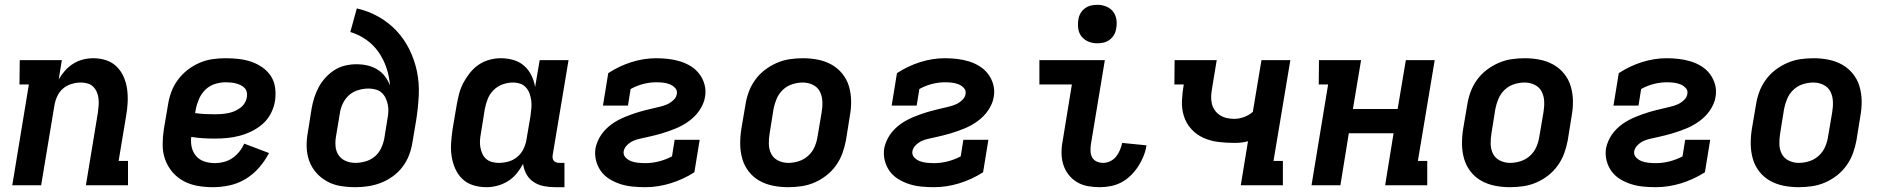

<svg xmlns="http://www.w3.org/2000/svg" viewBox="-20 -770 7840 798"><path d="M31 0 100 -419H61L62 -520H237L224 -440Q235 -459 250 -476Q265 -493 284 -505Q303 -517 324.5 -522.5Q346 -528 367 -528Q396 -528 421.5 -519.5Q447 -511 465.5 -492.5Q484 -474 494.5 -449.5Q505 -425 508.5 -398Q512 -371 510.5 -343Q509 -315 504 -287L473 -101H512V0H337L387 -303Q389 -318 390 -332.5Q391 -347 389.5 -360.5Q388 -374 382.5 -387Q377 -400 367.5 -409.5Q358 -419 344.5 -423Q331 -427 316 -427Q297 -427 277 -421Q257 -415 241.5 -401.5Q226 -388 217.5 -369Q209 -350 206 -331L151 0Z M865 8Q832 8 801 2.5Q770 -3 743 -17.5Q716 -32 696.5 -55Q677 -78 666.5 -107Q656 -136 656 -168Q656 -200 661 -233L678 -333Q682 -360 691.5 -386.5Q701 -413 718.5 -437Q736 -461 759 -479Q782 -497 808.5 -508.5Q835 -520 862.5 -524Q890 -528 917 -528Q945 -528 972 -525Q999 -522 1024 -513.5Q1049 -505 1070.5 -490Q1092 -475 1106 -453.5Q1120 -432 1123.5 -405Q1127 -378 1123 -351Q1119 -325 1106.5 -300Q1094 -275 1073.5 -256.5Q1053 -238 1028 -225.5Q1003 -213 977 -206Q951 -199 925 -196.5Q899 -194 873 -194Q848 -194 823.5 -195.5Q799 -197 775 -201Q772 -179 777 -157.5Q782 -136 796 -120.5Q810 -105 830.5 -98.5Q851 -92 874 -92Q892 -92 911 -97Q930 -102 946 -113Q962 -124 974.5 -139.5Q987 -155 995 -173L1098 -134Q1081 -101 1056.5 -73Q1032 -45 1000.5 -26Q969 -7 934 0.5Q899 8 865 8ZM874 -295Q887 -295 900 -296Q913 -297 926.5 -299.5Q940 -302 952.5 -307Q965 -312 977 -320.5Q989 -329 996.5 -341Q1004 -353 1006 -366Q1008 -377 1005.5 -387.5Q1003 -398 996 -405Q989 -412 979.5 -416.5Q970 -421 960 -423.5Q950 -426 939.5 -427Q929 -428 918 -428Q896 -428 873.5 -421Q851 -414 834 -397.5Q817 -381 807.5 -359.5Q798 -338 794 -317L791 -300Q811 -297 832 -296Q853 -295 874 -295Z M1457 8Q1425 8 1395 3Q1365 -2 1339.5 -16Q1314 -30 1294.5 -52Q1275 -74 1265 -102Q1255 -130 1254.5 -161Q1254 -192 1260 -223L1275 -318Q1279 -341 1286 -363.5Q1293 -386 1304.5 -407.5Q1316 -429 1333 -447.5Q1350 -466 1370.5 -479Q1391 -492 1414.5 -497.5Q1438 -503 1461 -503Q1485 -503 1507 -498Q1529 -493 1548 -481.5Q1567 -470 1580 -452.5Q1593 -435 1601 -415Q1598 -453 1586 -488.5Q1574 -524 1553 -554Q1532 -584 1502 -605Q1472 -626 1436 -637L1463 -735Q1512 -724 1554 -700Q1596 -676 1628 -642Q1660 -608 1681.5 -564.5Q1703 -521 1713 -473Q1723 -425 1720.5 -374Q1718 -323 1710 -272L1694 -177Q1690 -151 1680 -125Q1670 -99 1653 -76.5Q1636 -54 1612.5 -37Q1589 -20 1563 -10Q1537 0 1510 4Q1483 8 1457 8ZM1457 -93Q1477 -93 1498.5 -99Q1520 -105 1537 -119Q1554 -133 1563.5 -153Q1573 -173 1577 -193L1590 -274Q1593 -290 1594 -305Q1595 -320 1592 -334.5Q1589 -349 1583 -362Q1577 -375 1566.5 -384.5Q1556 -394 1541.5 -398Q1527 -402 1512 -402Q1492 -402 1470.5 -396Q1449 -390 1432.5 -376Q1416 -362 1406 -342Q1396 -322 1393 -302L1377 -206Q1373 -185 1374.5 -163.5Q1376 -142 1387 -125.5Q1398 -109 1417 -101Q1436 -93 1457 -93Z M2002 8Q1973 8 1947 0Q1921 -8 1902 -26Q1883 -44 1872 -69Q1861 -94 1857 -121Q1853 -148 1855 -176.5Q1857 -205 1861 -233L1878 -333Q1882 -356 1888 -379.5Q1894 -403 1905.5 -425Q1917 -447 1933 -467Q1949 -487 1969.5 -501Q1990 -515 2014 -521.5Q2038 -528 2061 -528Q2089 -528 2114.5 -520.5Q2140 -513 2158.5 -496.5Q2177 -480 2188.5 -457Q2200 -434 2204 -408L2223 -520H2343L2277 -125Q2276 -118 2277 -112Q2278 -106 2282 -101.5Q2286 -97 2292 -95Q2298 -93 2304 -93H2326V8H2287Q2263 8 2240 3.5Q2217 -1 2198 -13.5Q2179 -26 2168 -46Q2157 -66 2154 -89Q2143 -68 2127.5 -49Q2112 -30 2091 -17Q2070 -4 2047 2Q2024 8 2002 8ZM2053 -93Q2073 -93 2093 -98.5Q2113 -104 2129.5 -117.5Q2146 -131 2155.5 -150.5Q2165 -170 2168 -189L2185 -289Q2187 -305 2188.5 -321Q2190 -337 2188 -352Q2186 -367 2181 -381Q2176 -395 2166.5 -406Q2157 -417 2142.5 -422Q2128 -427 2112 -427Q2091 -427 2069.5 -419.5Q2048 -412 2031.5 -395.5Q2015 -379 2007 -358.5Q1999 -338 1995 -317L1979 -217Q1976 -202 1975 -187Q1974 -172 1976.5 -158Q1979 -144 1984.5 -131.5Q1990 -119 2000 -110Q2010 -101 2024 -97Q2038 -93 2053 -93Z M2662 8Q2636 8 2610 5.5Q2584 3 2560 -4.5Q2536 -12 2514.5 -25Q2493 -38 2478.5 -57.5Q2464 -77 2457.5 -102Q2451 -127 2455 -154Q2458 -168 2464 -182.5Q2470 -197 2479 -210Q2488 -223 2499 -234Q2510 -245 2522.5 -254Q2535 -263 2549 -270.5Q2563 -278 2577.5 -284Q2592 -290 2606 -295Q2620 -300 2635 -304.5Q2650 -309 2664.5 -312.5Q2679 -316 2693.5 -319.5Q2708 -323 2723 -326.5Q2738 -330 2752 -336Q2766 -342 2778.5 -353.5Q2791 -365 2793 -379Q2796 -394 2786 -404.5Q2776 -415 2763 -420Q2750 -425 2736 -426.5Q2722 -428 2707 -428Q2681 -428 2653.5 -421Q2626 -414 2601 -400L2590 -331H2486L2508 -466Q2554 -496 2605 -512Q2656 -528 2707 -528Q2733 -528 2758.5 -525Q2784 -522 2808 -514.5Q2832 -507 2852.5 -494Q2873 -481 2887.5 -461.5Q2902 -442 2908.5 -417.5Q2915 -393 2910 -366Q2908 -352 2901.5 -337.5Q2895 -323 2886.5 -310.5Q2878 -298 2866.5 -286.5Q2855 -275 2842.5 -266Q2830 -257 2816.5 -249.5Q2803 -242 2788.5 -236Q2774 -230 2759.5 -225Q2745 -220 2730.5 -215.5Q2716 -211 2701 -207.5Q2686 -204 2671.5 -200.5Q2657 -197 2642 -194Q2627 -191 2613 -185Q2599 -179 2587 -167.5Q2575 -156 2572 -141Q2570 -126 2580 -115.5Q2590 -105 2603.5 -100Q2617 -95 2632 -93.5Q2647 -92 2663 -92Q2690 -92 2718 -99Q2746 -106 2773 -120L2784 -189H2888L2866 -54Q2819 -24 2766.5 -8Q2714 8 2662 8Z M3256 8Q3224 8 3193.5 2Q3163 -4 3137 -18.5Q3111 -33 3092.5 -56.5Q3074 -80 3065.5 -109Q3057 -138 3056.5 -169.5Q3056 -201 3061 -233L3078 -333Q3082 -360 3091.5 -386.5Q3101 -413 3118 -437Q3135 -461 3158.5 -479Q3182 -497 3208.5 -508.5Q3235 -520 3262.5 -524Q3290 -528 3317 -528Q3349 -528 3379.5 -522Q3410 -516 3436 -501.5Q3462 -487 3481 -463.5Q3500 -440 3508.5 -411Q3517 -382 3517.5 -350.5Q3518 -319 3512 -287L3496 -187Q3491 -160 3481.5 -133.5Q3472 -107 3455 -83Q3438 -59 3415 -41Q3392 -23 3365.5 -11.5Q3339 0 3311 4Q3283 8 3256 8ZM3256 -93Q3278 -93 3300 -100Q3322 -107 3339.5 -123Q3357 -139 3366 -160.5Q3375 -182 3378 -203L3395 -303Q3399 -326 3398 -348.5Q3397 -371 3387.5 -389.5Q3378 -408 3358.5 -417.5Q3339 -427 3317 -427Q3295 -427 3273 -420Q3251 -413 3234 -397Q3217 -381 3208 -359.5Q3199 -338 3195 -317L3179 -217Q3175 -194 3175.5 -171.5Q3176 -149 3185.5 -130.5Q3195 -112 3214.5 -102.5Q3234 -93 3256 -93Z M3862 8Q3836 8 3810 5.5Q3784 3 3760 -4.5Q3736 -12 3714.5 -25Q3693 -38 3678.5 -57.5Q3664 -77 3657.5 -102Q3651 -127 3655 -154Q3658 -168 3664 -182.5Q3670 -197 3679 -210Q3688 -223 3699 -234Q3710 -245 3722.5 -254Q3735 -263 3749 -270.5Q3763 -278 3777.5 -284Q3792 -290 3806 -295Q3820 -300 3835 -304.5Q3850 -309 3864.5 -312.5Q3879 -316 3893.5 -319.5Q3908 -323 3923 -326.5Q3938 -330 3952 -336Q3966 -342 3978.5 -353.5Q3991 -365 3993 -379Q3996 -394 3986 -404.5Q3976 -415 3963 -420Q3950 -425 3936 -426.5Q3922 -428 3907 -428Q3881 -428 3853.5 -421Q3826 -414 3801 -400L3790 -331H3686L3708 -466Q3754 -496 3805 -512Q3856 -528 3907 -528Q3933 -528 3958.5 -525Q3984 -522 4008 -514.5Q4032 -507 4052.5 -494Q4073 -481 4087.5 -461.5Q4102 -442 4108.5 -417.5Q4115 -393 4110 -366Q4108 -352 4101.5 -337.5Q4095 -323 4086.5 -310.5Q4078 -298 4066.5 -286.5Q4055 -275 4042.5 -266Q4030 -257 4016.5 -249.5Q4003 -242 3988.5 -236Q3974 -230 3959.5 -225Q3945 -220 3930.5 -215.5Q3916 -211 3901 -207.5Q3886 -204 3871.5 -200.5Q3857 -197 3842 -194Q3827 -191 3813 -185Q3799 -179 3787 -167.5Q3775 -156 3772 -141Q3770 -126 3780 -115.5Q3790 -105 3803.5 -100Q3817 -95 3832 -93.5Q3847 -92 3863 -92Q3890 -92 3918 -99Q3946 -106 3973 -120L3984 -189H4088L4066 -54Q4019 -24 3966.5 -8Q3914 8 3862 8Z M4551 8Q4525 8 4500.5 3.5Q4476 -1 4455.5 -13.5Q4435 -26 4420.5 -45Q4406 -64 4399 -87Q4392 -110 4392 -135.5Q4392 -161 4397 -186L4435 -419H4300V-520H4572L4514 -170Q4512 -156 4512.5 -141.5Q4513 -127 4519.5 -115.5Q4526 -104 4538.5 -98.5Q4551 -93 4565 -93Q4580 -93 4594.5 -100Q4609 -107 4619 -119.5Q4629 -132 4635 -147Q4641 -162 4644 -176L4745 -166Q4742 -144 4733 -121.5Q4724 -99 4711 -79Q4698 -59 4680.5 -41.5Q4663 -24 4641.5 -12.5Q4620 -1 4596.5 3.5Q4573 8 4551 8ZM4540 -590Q4521 -590 4504 -597Q4487 -604 4475.5 -618Q4464 -632 4461.5 -651Q4459 -670 4462 -689Q4464 -703 4471 -715Q4478 -727 4489.5 -735.5Q4501 -744 4514 -747Q4527 -750 4541 -750Q4560 -750 4577.5 -743Q4595 -736 4606 -722Q4617 -708 4620 -689Q4623 -670 4619 -651Q4617 -637 4610 -625Q4603 -613 4591.5 -604.5Q4580 -596 4567 -593Q4554 -590 4540 -590Z M5137 0 5167 -183Q5153 -179 5139 -177.5Q5125 -176 5111 -176Q5077 -176 5044 -180Q5011 -184 4982 -197Q4953 -210 4931.5 -233.5Q4910 -257 4900.5 -287.5Q4891 -318 4892.5 -351.5Q4894 -385 4900 -419H4861L4862 -520H5037L5018 -405Q5015 -389 5014 -372.5Q5013 -356 5016.5 -340.5Q5020 -325 5028.5 -312.5Q5037 -300 5050 -291.5Q5063 -283 5078.5 -279.5Q5094 -276 5110 -276Q5130 -276 5150.5 -283.5Q5171 -291 5187 -305L5223 -520H5343L5273 -101H5312V0Z M5431 0 5500 -419H5461L5462 -520H5637L5603 -317H5789L5823 -520H5943L5873 -101H5912V0H5737L5772 -216H5586L5551 0Z M6256 8Q6224 8 6193.5 2Q6163 -4 6137 -18.5Q6111 -33 6092.5 -56.5Q6074 -80 6065.5 -109Q6057 -138 6056.5 -169.5Q6056 -201 6061 -233L6078 -333Q6082 -360 6091.5 -386.5Q6101 -413 6118 -437Q6135 -461 6158.5 -479Q6182 -497 6208.5 -508.5Q6235 -520 6262.5 -524Q6290 -528 6317 -528Q6349 -528 6379.5 -522Q6410 -516 6436 -501.5Q6462 -487 6481 -463.5Q6500 -440 6508.5 -411Q6517 -382 6517.5 -350.5Q6518 -319 6512 -287L6496 -187Q6491 -160 6481.5 -133.5Q6472 -107 6455 -83Q6438 -59 6415 -41Q6392 -23 6365.5 -11.5Q6339 0 6311 4Q6283 8 6256 8ZM6256 -93Q6278 -93 6300 -100Q6322 -107 6339.5 -123Q6357 -139 6366 -160.5Q6375 -182 6378 -203L6395 -303Q6399 -326 6398 -348.5Q6397 -371 6387.5 -389.5Q6378 -408 6358.5 -417.5Q6339 -427 6317 -427Q6295 -427 6273 -420Q6251 -413 6234 -397Q6217 -381 6208 -359.5Q6199 -338 6195 -317L6179 -217Q6175 -194 6175.5 -171.5Q6176 -149 6185.5 -130.5Q6195 -112 6214.5 -102.5Q6234 -93 6256 -93Z M6862 8Q6836 8 6810 5.5Q6784 3 6760 -4.5Q6736 -12 6714.5 -25Q6693 -38 6678.5 -57.5Q6664 -77 6657.5 -102Q6651 -127 6655 -154Q6658 -168 6664 -182.5Q6670 -197 6679 -210Q6688 -223 6699 -234Q6710 -245 6722.5 -254Q6735 -263 6749 -270.5Q6763 -278 6777.5 -284Q6792 -290 6806 -295Q6820 -300 6835 -304.5Q6850 -309 6864.5 -312.5Q6879 -316 6893.5 -319.5Q6908 -323 6923 -326.5Q6938 -330 6952 -336Q6966 -342 6978.5 -353.5Q6991 -365 6993 -379Q6996 -394 6986 -404.5Q6976 -415 6963 -420Q6950 -425 6936 -426.5Q6922 -428 6907 -428Q6881 -428 6853.5 -421Q6826 -414 6801 -400L6790 -331H6686L6708 -466Q6754 -496 6805 -512Q6856 -528 6907 -528Q6933 -528 6958.5 -525Q6984 -522 7008 -514.5Q7032 -507 7052.5 -494Q7073 -481 7087.5 -461.5Q7102 -442 7108.5 -417.5Q7115 -393 7110 -366Q7108 -352 7101.5 -337.5Q7095 -323 7086.5 -310.5Q7078 -298 7066.5 -286.5Q7055 -275 7042.5 -266Q7030 -257 7016.5 -249.5Q7003 -242 6988.5 -236Q6974 -230 6959.5 -225Q6945 -220 6930.5 -215.5Q6916 -211 6901 -207.5Q6886 -204 6871.5 -200.5Q6857 -197 6842 -194Q6827 -191 6813 -185Q6799 -179 6787 -167.5Q6775 -156 6772 -141Q6770 -126 6780 -115.5Q6790 -105 6803.5 -100Q6817 -95 6832 -93.5Q6847 -92 6863 -92Q6890 -92 6918 -99Q6946 -106 6973 -120L6984 -189H7088L7066 -54Q7019 -24 6966.5 -8Q6914 8 6862 8Z M7456 8Q7424 8 7393.5 2Q7363 -4 7337 -18.5Q7311 -33 7292.5 -56.5Q7274 -80 7265.5 -109Q7257 -138 7256.5 -169.5Q7256 -201 7261 -233L7278 -333Q7282 -360 7291.5 -386.5Q7301 -413 7318 -437Q7335 -461 7358.5 -479Q7382 -497 7408.5 -508.5Q7435 -520 7462.5 -524Q7490 -528 7517 -528Q7549 -528 7579.5 -522Q7610 -516 7636 -501.5Q7662 -487 7681 -463.5Q7700 -440 7708.5 -411Q7717 -382 7717.5 -350.5Q7718 -319 7712 -287L7696 -187Q7691 -160 7681.5 -133.5Q7672 -107 7655 -83Q7638 -59 7615 -41Q7592 -23 7565.5 -11.5Q7539 0 7511 4Q7483 8 7456 8ZM7456 -93Q7478 -93 7500 -100Q7522 -107 7539.5 -123Q7557 -139 7566 -160.5Q7575 -182 7578 -203L7595 -303Q7599 -326 7598 -348.5Q7597 -371 7587.5 -389.5Q7578 -408 7558.5 -417.5Q7539 -427 7517 -427Q7495 -427 7473 -420Q7451 -413 7434 -397Q7417 -381 7408 -359.5Q7399 -338 7395 -317L7379 -217Q7375 -194 7375.5 -171.5Q7376 -149 7385.5 -130.5Q7395 -112 7414.5 -102.5Q7434 -93 7456 -93Z"/></svg>

Font: Iosevka HT Extended
Style: Bold Italic
Weight: 700
Width: 7
Italic angle: -9°
Monospace: yes
Designer: Belleve Invis
Foundry: Belleve Invis
Version: Version 32.3.0; ttfautohint (v1.8.4)